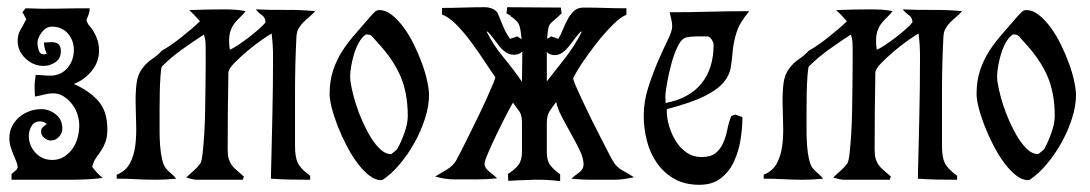

<svg xmlns="http://www.w3.org/2000/svg" viewBox="-20 -499 3027 533"><path d="M51 -476Q96 -474 140 -475Q184 -476 229 -476Q229 -467 226 -459Q223 -451 220 -443Q223 -433 229 -426V-427Q241 -412 248 -395Q255 -378 255 -359Q255 -327 234.5 -302Q214 -277 185 -266Q228 -247 253 -218.5Q278 -190 278 -141Q278 -119 273 -105.5Q268 -92 261.5 -82Q255 -72 247.5 -62Q240 -52 236 -36Q247 -20 265 -5Q242 -2 218.5 -1Q195 0 172 0H12V-16L25 -27V-26L29 -34Q29 -41 25.5 -50Q22 -59 17.5 -69.5Q13 -80 9.5 -91.5Q6 -103 6 -116Q6 -134 13.5 -148.5Q21 -163 33 -173.5Q45 -184 61 -190Q77 -196 94 -196Q117 -196 135 -181.5Q153 -167 153 -142Q153 -129 143.5 -119Q134 -109 121 -109Q111 -109 102.5 -116.5Q94 -124 94 -134Q94 -142 99.5 -146.5Q105 -151 110 -155Q101 -162 91 -162Q75 -162 67.5 -149Q60 -136 60 -122Q60 -95 78.5 -75Q97 -55 125 -55Q144 -55 158 -64Q172 -73 181.5 -86.5Q191 -100 195.5 -117Q200 -134 200 -151Q200 -166 195 -181.5Q190 -197 180 -210Q170 -223 156.5 -231.5Q143 -240 127 -240Q116 -240 102.5 -236.5Q89 -233 77 -231L76 -258Q76 -266 77 -274.5Q78 -283 79 -291Q89 -291 99 -290Q109 -289 119 -289Q149 -289 167 -310Q185 -331 185 -360Q185 -387 168.5 -406Q152 -425 124 -425Q108 -425 96 -409.5Q84 -394 84 -379Q84 -371 87.5 -359.5Q91 -348 102 -348Q106 -348 110 -350Q102 -366 102 -381L124 -382Q149 -382 149 -357Q149 -337 134 -326.5Q119 -316 101 -316Q73 -316 51 -336.5Q29 -357 29 -386Q29 -403 37.5 -417.5Q46 -432 53 -446L47 -456H48L42 -465Z M430 -359Q440 -364 454.5 -374Q469 -384 484 -396Q499 -408 512.5 -419.5Q526 -431 535 -440Q528 -448 520.5 -456Q513 -464 505 -471Q530 -472 554.5 -472.5Q579 -473 604 -473Q618 -473 633 -472Q648 -471 662 -468Q652 -456 643.5 -448Q635 -440 629 -431.5Q623 -423 619.5 -412Q616 -401 616 -384Q616 -378 616.5 -372.5Q617 -367 618 -361Q626 -364 641 -374Q656 -384 671 -395.5Q686 -407 699 -418.5Q712 -430 717 -437Q717 -450 707 -457Q697 -464 690 -473Q732 -471 772.5 -471.5Q813 -472 855 -468Q847 -459 838.5 -452Q830 -445 822.5 -437.5Q815 -430 809.5 -421Q804 -412 803 -398Q799 -322 799 -246Q799 -170 799 -94Q799 -62 807 -46Q815 -30 841 -11V0Q814 0 786.5 -0.5Q759 -1 732 -3Q734 -88 736 -172.5Q738 -257 738 -342Q738 -358 737 -374Q736 -390 734 -406Q725 -401 705 -387Q685 -373 665 -356Q645 -339 629.5 -323Q614 -307 614 -297Q613 -243 612.5 -190.5Q612 -138 612 -84Q612 -68 615 -58Q618 -48 623.5 -40.5Q629 -33 637.5 -26Q646 -19 657 -9L654 0H528Q520 0 512.5 -2Q505 -4 497 -6Q507 -16 517.5 -25Q528 -34 536 -45Q540 -51 542.5 -73.5Q545 -96 547 -127Q549 -158 549.5 -194.5Q550 -231 550.5 -264Q551 -297 551 -323Q551 -349 551 -361Q551 -372 550.5 -382Q550 -392 546 -403Q515 -383 485 -361.5Q455 -340 429 -314Q427 -308 425.5 -287Q424 -266 423.5 -242Q423 -218 423 -195.5Q423 -173 423 -164Q423 -153 423 -134Q423 -115 424.5 -94.5Q426 -74 430 -56.5Q434 -39 441 -31Q448 -23 455.5 -17Q463 -11 469 -3Q440 0 413 0Q386 0 358.5 -1.5Q331 -3 304 -3V-14Q329 -24 340.5 -45.5Q352 -67 355.5 -94.5Q359 -122 358 -152.5Q357 -183 356.5 -212.5Q356 -242 359 -267Q362 -292 375 -309Q387 -325 402 -335Q417 -345 430 -359Z M1033 -471Q1051 -471 1068 -457.5Q1085 -444 1100.5 -423Q1116 -402 1129 -375.5Q1142 -349 1151.5 -323Q1161 -297 1166 -273.5Q1171 -250 1171 -235Q1171 -205 1160 -170.5Q1149 -136 1131 -103.5Q1113 -71 1089.5 -43Q1066 -15 1041 1Q1023 2 1005.5 -11.5Q988 -25 972 -46.5Q956 -68 942 -95Q928 -122 917.5 -149Q907 -176 901 -199.5Q895 -223 895 -238Q895 -274 904.5 -303Q914 -332 930 -357Q946 -382 966.5 -405Q987 -428 1009 -454Q1014 -459 1019.5 -465Q1025 -471 1033 -471ZM995 -403Q984 -395 976 -380.5Q968 -366 963 -349.5Q958 -333 955 -316Q952 -299 952 -286Q952 -274 956.5 -253Q961 -232 968.5 -208.5Q976 -185 987 -160.5Q998 -136 1010.5 -116Q1023 -96 1037 -83.5Q1051 -71 1066 -71L1082 -84Q1093 -103 1102.5 -129.5Q1112 -156 1112 -177Q1112 -241 1091.5 -288Q1071 -335 1028 -381Q1021 -389 1014 -397Q1007 -405 995 -403Z M1430 -356Q1421 -347 1407 -347Q1394 -347 1384 -354Q1374 -361 1366 -371Q1358 -381 1350 -392Q1342 -403 1334 -411H1331Q1350 -373 1377.5 -340Q1405 -307 1429 -272ZM1520 -346Q1514 -346 1508 -348Q1502 -350 1498 -355V-273Q1524 -306 1550 -339.5Q1576 -373 1595 -411H1592Q1584 -403 1576 -392Q1568 -381 1560 -371Q1552 -361 1542 -353.5Q1532 -346 1520 -346ZM1537 -478 1539 -462Q1527 -450 1520 -444.5Q1513 -439 1508.5 -434Q1504 -429 1502 -420Q1500 -411 1499 -391L1510 -398Q1513 -397 1520.5 -394.5Q1528 -392 1530 -391Q1537 -403 1543 -418Q1549 -433 1556.5 -446.5Q1564 -460 1574 -469Q1584 -478 1600 -478Q1630 -478 1659.5 -477Q1689 -476 1719 -476V-458Q1703 -452 1680.5 -429.5Q1658 -407 1636 -379Q1614 -351 1596 -324Q1578 -297 1571 -281Q1572 -275 1579.5 -258Q1587 -241 1597.5 -218.5Q1608 -196 1620.5 -170.5Q1633 -145 1645 -122Q1657 -99 1666.5 -80Q1676 -61 1681 -53Q1690 -36 1707 -26.5Q1724 -17 1740 -7Q1726 -4 1712.5 -2Q1699 0 1685 0H1621Q1593 0 1566 -3Q1575 -11 1587.5 -20Q1600 -29 1600 -43Q1600 -60 1589 -82.5Q1578 -105 1564.5 -129Q1551 -153 1539 -176Q1527 -199 1524 -216Q1512 -200 1505 -189Q1498 -178 1498 -157V-76Q1498 -53 1507.5 -40.5Q1517 -28 1535 -15V4Q1498 -1 1463 0Q1428 1 1391 3L1390 -16Q1409 -28 1419 -41Q1429 -54 1429 -77V-157Q1429 -169 1427.5 -176Q1426 -183 1422.5 -188.5Q1419 -194 1414.5 -199.5Q1410 -205 1404 -214Q1399 -206 1386 -181Q1373 -156 1359.5 -128Q1346 -100 1335.5 -75.5Q1325 -51 1325 -44Q1325 -33 1338.5 -22.5Q1352 -12 1360 -4Q1333 -1 1306 -1H1242Q1228 -1 1215 -3Q1202 -5 1188 -9Q1202 -17 1220 -28Q1238 -39 1246 -53Q1250 -60 1259.5 -78.5Q1269 -97 1281 -121.5Q1293 -146 1306.5 -173.5Q1320 -201 1330.5 -224.5Q1341 -248 1348 -264.5Q1355 -281 1355 -285Q1342 -303 1325 -329Q1308 -355 1288.5 -381.5Q1269 -408 1248 -429.5Q1227 -451 1207 -459V-477Q1237 -477 1266.5 -478Q1296 -479 1326 -479Q1337 -479 1347.5 -474.5Q1358 -470 1363 -460V-459Q1370 -442 1377.5 -424Q1385 -406 1396 -391L1416 -398L1428 -390Q1426 -414 1422 -427.5Q1418 -441 1396 -455H1398L1386 -462L1388 -479Z M1839 -465Q1895 -465 1949.5 -466.5Q2004 -468 2060 -468Q2033 -436 2024.5 -408.5Q2016 -381 2014 -356.5Q2012 -332 2008.5 -311Q2005 -290 1989 -270.5Q1973 -251 1936.5 -232.5Q1900 -214 1831 -196V-191Q1831 -171 1837.5 -149Q1844 -127 1856 -107.5Q1868 -88 1886 -75.5Q1904 -63 1927 -63Q1953 -63 1966.5 -74Q1980 -85 1987.5 -102Q1995 -119 1999 -139Q2003 -159 2010 -177L2021 -181L2041 -174Q2041 -145 2036 -112.5Q2031 -80 2018 -51.5Q2005 -23 1981.5 -4.5Q1958 14 1922 14Q1881 14 1852 -2.5Q1823 -19 1804 -46Q1785 -73 1776 -107.5Q1767 -142 1767 -178Q1767 -217 1779.5 -256Q1792 -295 1806.5 -328.5Q1821 -362 1833.5 -387.5Q1846 -413 1846 -425Q1846 -436 1843.5 -445.5Q1841 -455 1839 -465ZM1827 -229 1828 -213Q1894 -226 1927.5 -267.5Q1961 -309 1961 -375Q1961 -381 1955.5 -389.5Q1950 -398 1943 -398Q1929 -398 1914 -398Q1899 -398 1885 -395Q1872 -392 1861.5 -370.5Q1851 -349 1843.5 -321Q1836 -293 1831.5 -267Q1827 -241 1827 -229Z M2226 -359Q2236 -364 2250.5 -374Q2265 -384 2280 -396Q2295 -408 2308.5 -419.5Q2322 -431 2331 -440Q2324 -448 2316.5 -456Q2309 -464 2301 -471Q2326 -472 2350.5 -472.5Q2375 -473 2400 -473Q2414 -473 2429 -472Q2444 -471 2458 -468Q2448 -456 2439.5 -448Q2431 -440 2425 -431.5Q2419 -423 2415.5 -412Q2412 -401 2412 -384Q2412 -378 2412.5 -372.5Q2413 -367 2414 -361Q2422 -364 2437 -374Q2452 -384 2467 -395.5Q2482 -407 2495 -418.5Q2508 -430 2513 -437Q2513 -450 2503 -457Q2493 -464 2486 -473Q2528 -471 2568.5 -471.5Q2609 -472 2651 -468Q2643 -459 2634.5 -452Q2626 -445 2618.5 -437.5Q2611 -430 2605.5 -421Q2600 -412 2599 -398Q2595 -322 2595 -246Q2595 -170 2595 -94Q2595 -62 2603 -46Q2611 -30 2637 -11V0Q2610 0 2582.5 -0.5Q2555 -1 2528 -3Q2530 -88 2532 -172.5Q2534 -257 2534 -342Q2534 -358 2533 -374Q2532 -390 2530 -406Q2521 -401 2501 -387Q2481 -373 2461 -356Q2441 -339 2425.5 -323Q2410 -307 2410 -297Q2409 -243 2408.5 -190.5Q2408 -138 2408 -84Q2408 -68 2411 -58Q2414 -48 2419.5 -40.5Q2425 -33 2433.5 -26Q2442 -19 2453 -9L2450 0H2324Q2316 0 2308.5 -2Q2301 -4 2293 -6Q2303 -16 2313.5 -25Q2324 -34 2332 -45Q2336 -51 2338.5 -73.5Q2341 -96 2343 -127Q2345 -158 2345.5 -194.5Q2346 -231 2346.5 -264Q2347 -297 2347 -323Q2347 -349 2347 -361Q2347 -372 2346.5 -382Q2346 -392 2342 -403Q2311 -383 2281 -361.5Q2251 -340 2225 -314Q2223 -308 2221.5 -287Q2220 -266 2219.5 -242Q2219 -218 2219 -195.5Q2219 -173 2219 -164Q2219 -153 2219 -134Q2219 -115 2220.5 -94.5Q2222 -74 2226 -56.5Q2230 -39 2237 -31Q2244 -23 2251.5 -17Q2259 -11 2265 -3Q2236 0 2209 0Q2182 0 2154.5 -1.5Q2127 -3 2100 -3V-14Q2125 -24 2136.5 -45.5Q2148 -67 2151.5 -94.5Q2155 -122 2154 -152.5Q2153 -183 2152.5 -212.5Q2152 -242 2155 -267Q2158 -292 2171 -309Q2183 -325 2198 -335Q2213 -345 2226 -359Z M2829 -471Q2847 -471 2864 -457.5Q2881 -444 2896.5 -423Q2912 -402 2925 -375.5Q2938 -349 2947.5 -323Q2957 -297 2962 -273.5Q2967 -250 2967 -235Q2967 -205 2956 -170.5Q2945 -136 2927 -103.5Q2909 -71 2885.5 -43Q2862 -15 2837 1Q2819 2 2801.5 -11.5Q2784 -25 2768 -46.5Q2752 -68 2738 -95Q2724 -122 2713.5 -149Q2703 -176 2697 -199.5Q2691 -223 2691 -238Q2691 -274 2700.5 -303Q2710 -332 2726 -357Q2742 -382 2762.5 -405Q2783 -428 2805 -454Q2810 -459 2815.5 -465Q2821 -471 2829 -471ZM2791 -403Q2780 -395 2772 -380.5Q2764 -366 2759 -349.5Q2754 -333 2751 -316Q2748 -299 2748 -286Q2748 -274 2752.5 -253Q2757 -232 2764.5 -208.5Q2772 -185 2783 -160.5Q2794 -136 2806.5 -116Q2819 -96 2833 -83.5Q2847 -71 2862 -71L2878 -84Q2889 -103 2898.5 -129.5Q2908 -156 2908 -177Q2908 -241 2887.5 -288Q2867 -335 2824 -381Q2817 -389 2810 -397Q2803 -405 2791 -403Z"/></svg>

Font: Germanica
Style: Regular
Weight: 400
Designer: Peter Wiegel
Foundry: Peter Wiegel